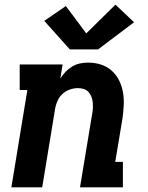

<svg xmlns="http://www.w3.org/2000/svg" viewBox="-20 -808 640 828"><path d="M29 0 98 -420H65V-530H250L240 -469Q250 -485 263 -498.5Q276 -512 292 -521.5Q308 -531 325.5 -534.5Q343 -538 361 -538Q389 -538 415.5 -529.5Q442 -521 462 -503Q482 -485 494 -460.5Q506 -436 510.5 -409Q515 -382 513.5 -353Q512 -324 508 -296L477 -110H510V0H325L377 -314Q380 -327 380.5 -340Q381 -353 380 -365.5Q379 -378 374.5 -390Q370 -402 362 -411Q354 -420 341.5 -424Q329 -428 316 -428Q299 -428 281.5 -422Q264 -416 250.5 -404Q237 -392 229 -375Q221 -358 218 -341L162 0ZM281 -595 171 -718 264 -782 352 -664 478 -788 558 -712 403 -595Z"/></svg>

Font: Iosevka Slab XBdEx
Style: Italic
Weight: 800
Width: 7
Italic angle: -9°
Monospace: yes
Designer: Belleve Invis
Foundry: Belleve Invis
Version: Version 11.1.1; ttfautohint (v1.8.3)